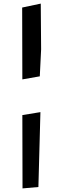

<svg xmlns="http://www.w3.org/2000/svg" viewBox="-20 -759 346 1074"><path d="M104 -716.8 208 -738.8 210 -482.9 202.6 -332 105 -314.9ZM206.1 -131.8 194.8 287.1 106 294.9 105 -115.2Z"/></svg>

Font: Passero One
Style: Regular
Weight: 400
Designer: Viktoriya Grabowska
Foundry: Viktoriya Grabowska
Version: Version 1.003